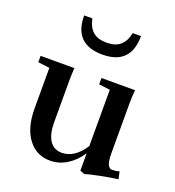

<svg xmlns="http://www.w3.org/2000/svg" viewBox="-130 -795 830 913"><g transform="rotate(20 285.5 -338.5)"><path d="M284.7 -547.9Q140.1 -547.9 140.1 -693.4H181.6Q190.4 -649.9 215.1 -628.9Q239.7 -607.9 283.7 -607.9Q327.6 -607.9 352.3 -628.9Q377 -649.9 386.2 -693.4H427.7Q427.7 -547.9 284.7 -547.9ZM223.1 11.2Q153.3 11.2 111.6 -44.2Q69.8 -99.6 69.8 -198.2V-402.3L11.2 -409.7V-441.9H182.1Q179.7 -407.7 179.7 -377V-167.5Q179.7 -107.9 200.9 -75.4Q222.2 -43 262.7 -43Q327.1 -43 375.5 -117.7V-402.8L319.3 -409.7V-441.9H489.3Q485.8 -410.2 485.8 -377V-126.5Q485.8 -81.5 493.7 -65.2Q501.5 -48.8 515.1 -48.8Q535.2 -48.8 551.8 -54.2L560.1 -17.1Q522.5 -12.2 471.7 -2.2Q420.9 7.8 398.9 15.6L375.5 6.3V-81.1Q345.7 -36.6 306.4 -12.7Q267.1 11.2 223.1 11.2Z"/></g></svg>

Font: Elstob 10pt SemiBold
Style: Regular
Weight: 600
Designer: Peter S. Baker
Version: Version 1.015